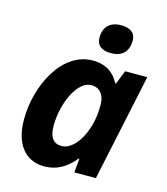

<svg xmlns="http://www.w3.org/2000/svg" viewBox="-114 -848 822 946"><g transform="rotate(15 297.0 -375.0)"><path d="M198 10C267 10 315 -23 354 -71H358L351 0H461L577 -546H464L436 -476H432C408 -524 366 -556 297 -556C143 -556 44 -365 44 -188C44 -44 119 10 198 10ZM256 -109C214 -109 193 -138 193 -195C193 -310 250 -437 322 -437C365 -437 390 -404 390 -357C390 -326 388 -299 383 -275C367 -190 316 -109 256 -109ZM373 -614C433 -614 461 -649 461 -701C461 -745 427 -760 388 -760C332 -760 299 -730 299 -674C299 -630 330 -614 373 -614Z"/></g></svg>

Font: BC Sans
Style: Bold Italic
Weight: 700
Italic angle: -12°
Designer: Monotype Design Team
Province of B.C.
Foundry: Monotype Imaging Inc.
Version: Version 2.000;GOOG;noto-source:20170915:90ef993387c0